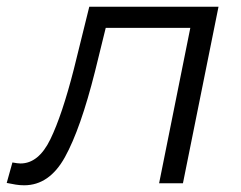

<svg xmlns="http://www.w3.org/2000/svg" viewBox="-67 -546 719 572"><path d="M-47 -1 -30 -62Q-14 -59 -6 -59Q48 -59 83 -131Q118 -203 153 -340L199 -526H584L478 0H407L500 -463H248L216 -333Q173 -162 126.5 -78Q80 6 5 6Q-8 6 -20 4Q-32 2 -47 -1Z"/></svg>

Font: Montserrat
Style: Italic
Weight: 400
Italic angle: -11.3°
Designer: Julieta Ulanovsky
Foundry: Julieta Ulanovsky
Version: Version 9.000; ttfautohint (v1.8.4.7-5d5b)